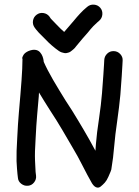

<svg xmlns="http://www.w3.org/2000/svg" viewBox="-20 -848 613 847"><path d="M141.5 -783C132.5 -776.3 127.2 -767.5 125.5 -756.5C123.8 -745.5 126.3 -735.3 133 -726L139 -718C144.3 -710.7 155.7 -698.7 173 -682C189 -665.3 200.7 -654 208 -648C214.7 -642 220.3 -637.3 225 -634C229.7 -630.7 234.7 -627 240 -623C244 -620.3 248 -618.3 252 -617C256 -615.7 259.8 -614.7 263.5 -614C267.2 -613.3 270.7 -613.3 274 -614C277.3 -614.7 280.5 -615.5 283.5 -616.5C286.5 -617.5 289.3 -619 292 -621C294.7 -623 297 -624.8 299 -626.5C301 -628.2 303.2 -630 305.5 -632C307.8 -634 309.5 -635.7 310.5 -637C311.5 -638.3 312.7 -639.8 314 -641.5L316 -644C326 -656 335 -666.8 343 -676.5C351 -686.2 359.3 -695.7 368 -705C375.3 -714.3 383.3 -723.7 392 -733C400 -741 406 -746.7 410 -750L417 -756C425.7 -763.3 430.5 -772.7 431.5 -784C432.5 -795.3 429.5 -805.2 422.5 -813.5C415.5 -821.8 406.3 -826.5 395 -827.5C383.7 -828.5 373.7 -825.3 365 -818L358 -812C352 -807.3 343.7 -799.3 333 -788C323.7 -778 314.7 -767.7 306 -757L282 -729C276 -722.3 269.7 -715 263 -707L260 -710C254.7 -714 244.7 -723.7 230 -739C216 -753 207.3 -762 204 -766L198 -775C191.3 -783.7 182.5 -788.8 171.5 -790.5C160.5 -792.2 150.5 -789.7 141.5 -783ZM103.5 -28.5C114.5 -29.5 123.5 -34.5 130.5 -43.5C137.5 -52.5 140.3 -62.3 139 -73L137 -90C136.3 -100 135.5 -116.7 134.5 -140C133.5 -163.3 134.3 -195 137 -235C139 -276.3 141.3 -312 144 -342C146.7 -372 149 -398.7 151 -422C151.7 -428.7 152 -434.7 152 -440C168 -413.3 184.3 -387 201 -361C220.3 -331.7 238.3 -302.8 255 -274.5C271.7 -246.2 287.3 -219.3 302 -194C316.7 -169.3 329 -147 339 -127C349.7 -106.3 358.3 -89.7 365 -77C371.7 -65 377 -55.3 381 -48C387.7 -34.7 394.8 -26.2 402.5 -22.5C410.2 -18.8 417.3 -19.7 424 -25C430.7 -30.3 436.8 -36.2 442.5 -42.5C448.2 -48.8 453.3 -57.3 458 -68C462.7 -78.7 465.8 -86 467.5 -90C469.2 -94 470.3 -97.3 471 -100C477 -135.3 481.3 -170.3 484 -205C486.7 -237 491 -273.3 497 -314C503 -356 507.7 -394.7 511 -430C513.7 -465.3 515.7 -492.7 517 -512C518.3 -532.7 519.3 -549.3 520 -562L521 -581C521.7 -591.7 518.2 -601.2 510.5 -609.5C502.8 -617.8 493.3 -622.2 482 -622.5C470.7 -622.9 461 -619.2 453 -611.5C445 -603.8 440.7 -594.7 440 -584L439 -565C438.3 -553 437.3 -537.3 436 -518C434.7 -498.7 432.7 -471.7 430 -437C427.3 -403.7 423 -366.7 417 -326C410.3 -283.3 405.7 -245 403 -211L401 -183C392.3 -199 383 -216 373 -234C358.3 -260 342.3 -287.3 325 -316C307.7 -345.3 289 -375 269 -405C250.3 -435 232 -465.3 214 -496C196.7 -526 183 -552.3 173 -575L172 -583C171.3 -587.7 169.8 -593.2 167.5 -599.5C165.2 -605.8 161.5 -611.8 156.5 -617.5C151.5 -623.2 144.8 -626.7 136.5 -628C128.2 -629.4 118 -627.7 106 -623C95.3 -618.3 87.8 -612.5 83.5 -605.5C79.2 -598.5 77.5 -593.2 78.5 -589.5C79.5 -585.8 79.7 -583.3 79 -582C79 -571.3 78.7 -558.7 78 -544C77.3 -529.3 76.3 -512.7 75 -494C73.7 -474.7 72 -453.3 70 -430C68 -406 65.7 -378.7 63 -348C60.3 -317.3 58 -281 56 -239C53.3 -197 52.3 -163 53 -137C54.3 -111.7 55.7 -93 57 -81L59 -64C59.7 -53.3 64.5 -44.5 73.5 -37.5C82.5 -30.5 92.5 -27.5 103.5 -28.5Z"/></svg>

Font: Ruji's Handwriting Font v.2.0
Style: Medium
Weight: 500
Version: Version 2.0